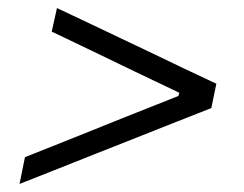

<svg xmlns="http://www.w3.org/2000/svg" viewBox="-20 -535 606 477"><path d="M28.5 -78 42 -144.5Q102.5 -168.5 166.2 -194Q230 -219.5 292 -244.5L423 -296.5L425.5 -304.5L315.5 -357Q264 -382 211.5 -407.2Q159 -432.5 108.5 -456.5L121.5 -515Q162.5 -495.5 202 -477Q241 -458.5 275.5 -442L366 -399Q398.5 -383 437.8 -364.5Q477 -346 517.5 -327L505 -266.5Q455.5 -247 408.5 -228.5Q361.5 -210 321.5 -194L214 -151.5Q172.5 -135 125.2 -116.2Q78 -97.5 28.5 -78Z"/></svg>

Font: Heraclito Light
Style: Italic
Weight: 300
Italic angle: -12°
Designer: Kostas Bartsokas (font) & Cristiano Sobral (main changes)
Foundry: Kostas Bartsokas (font) & Cristiano Sobral (main changes)
Version: Version 1.00;July 8, 2020;FontCreator 13.0.0.2655 64-bit